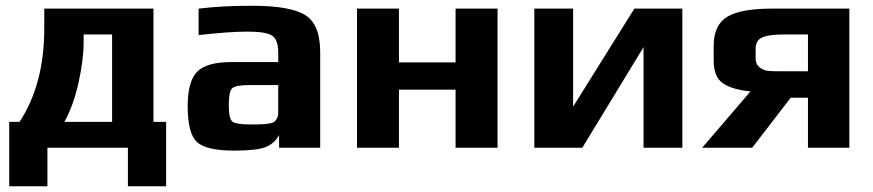

<svg xmlns="http://www.w3.org/2000/svg" viewBox="-20 -514 3039 668"><path d="M134 -484V-414C134 -285.3 105.3 -177.3 48 -90H12V134H145V0H425V134H558V-90H514V-484ZM370 -394V-90H204C224.7 -126.7 241 -171.8 253 -225.5C265 -279.2 271 -326.7 271 -368V-394Z M1094 0V-333C1094 -397 1076.7 -439.8 1042 -461.5C1007.3 -483.2 945.3 -494 856 -494C788 -494 726.3 -490.7 671 -484V-392C743 -400 799.7 -404 841 -404C885 -404 913.8 -399.2 927.5 -389.5C941.2 -379.8 948 -360.3 948 -331V-298H784C727.3 -298 688 -286.8 666 -264.5C644 -242.2 633 -202.3 633 -145C633 -81.7 643.7 -40 665 -20C686.3 0 729.7 10 795 10C848.3 10 885 5.8 905 -2.5C925 -10.8 940.3 -24.7 951 -44V0ZM948 -124C948 -115.3 946.7 -108.3 944 -103C941.3 -97.7 938.2 -93.5 934.5 -90.5C930.8 -87.5 924.3 -85.3 915 -84C905.7 -82.7 897 -81.8 889 -81.5C881 -81.2 868.7 -81 852 -81C818 -81 796.8 -84.3 788.5 -91C780.2 -97.7 776 -116.7 776 -148C776 -180 780 -199.7 788 -207C796 -214.3 816 -218 848 -218H948Z M1711 0V-484H1565V-297H1368V-484H1222V0H1368V-202H1565V0Z M2006 0 2219 -350V0H2354V-484H2187L1974 -143V-484H1839V0Z M2597 0 2731 -174H2791V0H2935V-484H2665C2593 -484 2541.3 -474.5 2510 -455.5C2478.7 -436.5 2463 -403 2463 -355V-303C2463 -265 2473.8 -238.7 2495.5 -224C2517.2 -209.3 2549 -200 2591 -196L2423 0ZM2609 -345C2609 -363.7 2616.5 -376.5 2631.5 -383.5C2646.5 -390.5 2671 -394 2705 -394H2791V-266H2694C2675.3 -266 2661.2 -266.5 2651.5 -267.5C2641.8 -268.5 2632.3 -272.5 2623 -279.5C2613.7 -286.5 2609 -296.7 2609 -310Z"/></svg>

Font: Play
Style: Bold
Weight: 700
Designer: Jonas Hecksher
Foundry: Jonas Hecksher, Playtypeª, e-types AS
Version: Version 1.002